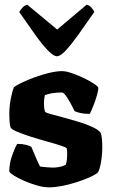

<svg xmlns="http://www.w3.org/2000/svg" viewBox="-20 -806 490 826"><path d="M192 0Q167 0 138 -8.5Q109 -17 83 -28.5Q57 -40 39.5 -51Q22 -62 20 -68Q20 -102 31.5 -135Q43 -168 54 -187Q76 -187 92 -183Q108 -179 115 -174Q122 -158 132.5 -132.5Q143 -107 152 -90Q160 -88 180 -86.5Q200 -85 207 -85Q220 -85 234.5 -87.5Q249 -90 263 -97Q269 -115 269 -146Q269 -153 268.5 -158.5Q268 -164 267 -168Q265 -172 240.5 -180Q216 -188 181.5 -197.5Q147 -207 112.5 -218Q78 -229 53 -239.5Q28 -250 25 -259Q22 -268 21 -285Q20 -302 20 -315Q20 -346 26 -379Q32 -412 40 -431Q52 -440 76 -451.5Q100 -463 130.5 -474Q161 -485 192 -492.5Q223 -500 247 -500Q264 -500 290 -491Q316 -482 342 -469.5Q368 -457 385.5 -445Q403 -433 403 -428Q403 -416 396.5 -394Q390 -372 381.5 -350.5Q373 -329 366 -316Q342 -316 325 -320Q308 -324 301 -328Q284 -363 269.5 -385.5Q255 -408 247 -408Q221 -408 204.5 -405Q188 -402 173 -397Q171 -388 170 -379Q169 -370 169 -361Q169 -352 170 -342.5Q171 -333 174 -325Q177 -321 199 -315Q221 -309 253 -300.5Q285 -292 318 -282Q351 -272 377 -260Q403 -248 413 -235Q417 -225 418.5 -207.5Q420 -190 420 -174Q420 -141 414.5 -108.5Q409 -76 401 -64Q390 -54 365 -43Q340 -32 309 -22Q278 -12 247 -6Q216 0 192 0ZM225 -564Q210 -564 185.5 -589.5Q161 -615 130 -658.5Q99 -702 63 -754Q67 -762 75.5 -772Q84 -782 97 -786L226 -679L353 -786Q365 -783 373.5 -773Q382 -763 386 -755Q350 -703 319 -659.5Q288 -616 264 -590Q240 -564 225 -564Z"/></svg>

Font: Texturina 72pt Black
Style: Regular
Weight: 900
Designer: Guillermo Torres Carreño
Foundry: Omnibus-Type
Version: Version 1.002; ttfautohint (v1.8.3)